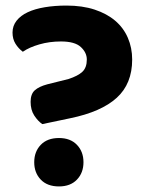

<svg xmlns="http://www.w3.org/2000/svg" viewBox="-20 -654 531 690"><path d="M132 -208Q116 -219 103 -239Q90 -259 90 -288Q90 -316 105 -329.5Q120 -343 150 -351L226 -370Q260 -381 276 -396Q292 -411 292 -440Q292 -465 270.5 -485Q249 -505 199 -505Q158 -505 121.5 -494.5Q85 -484 62 -468Q46 -480 35.5 -497Q25 -514 25 -537Q25 -561 39.5 -579.5Q54 -598 79.5 -610Q105 -622 141 -628Q177 -634 219 -634Q276 -634 320 -619.5Q364 -605 394 -579.5Q424 -554 439.5 -518Q455 -482 455 -440Q455 -353 399.5 -302.5Q344 -252 232 -229ZM103 -71Q103 -109 126.5 -133.5Q150 -158 192 -158Q233 -158 256.5 -133.5Q280 -109 280 -71Q280 -33 256.5 -8.5Q233 16 192 16Q150 16 126.5 -8.5Q103 -33 103 -71Z"/></svg>

Font: Baloo 2
Style: Bold
Weight: 700
Designer: Sarang Kulkarni and Ek Type
Foundry: Ek Type
Version: Version 1.640;hotconv 1.0.111;makeotfexe 2.5.65597; ttfautoh